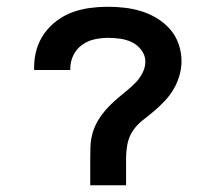

<svg xmlns="http://www.w3.org/2000/svg" viewBox="-20 -548 640 568"><path d="M247 0V-78Q247 -95 247.5 -112.5Q248 -130 252 -147Q256 -164 263.5 -179.5Q271 -195 281.5 -209Q292 -223 304.5 -235.5Q317 -248 330 -259Q343 -270 356.5 -281Q370 -292 382 -304.5Q394 -317 402 -333Q410 -349 410 -366Q410 -384 398.5 -399.5Q387 -415 370.5 -423Q354 -431 335.5 -433.5Q317 -436 299 -436Q279 -436 259 -431.5Q239 -427 222.5 -415Q206 -403 197 -384.5Q188 -366 188 -346Q188 -345 188 -344Q188 -343 188 -341H81Q81 -344 81 -346Q81 -348 81 -351Q81 -377 88.5 -402.5Q96 -428 111.5 -449.5Q127 -471 148.5 -487Q170 -503 195 -512Q220 -521 246.5 -524.5Q273 -528 299 -528Q324 -528 349.5 -525Q375 -522 399 -514.5Q423 -507 445 -493.5Q467 -480 483.5 -461Q500 -442 508.5 -417.5Q517 -393 517 -367Q517 -346 511 -325Q505 -304 494 -285Q483 -266 468 -250Q453 -234 436.5 -220Q420 -206 402.5 -192.5Q385 -179 373 -161Q361 -143 357 -121.5Q353 -100 353 -78V0Z"/></svg>

Font: Iosevka Custom SmBdEx
Style: Regular
Weight: 600
Width: 7
Monospace: yes
Designer: Belleve Invis
Foundry: Belleve Invis
Version: Version 11.2.4; ttfautohint (v1.8.4)